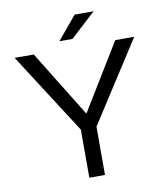

<svg xmlns="http://www.w3.org/2000/svg" viewBox="-94 -949 885 1026"><g transform="rotate(-10 349.0 -436.0)"><path d="M307 0V-261L25 -700H129L349 -343H353L571 -700H674L392 -262V0ZM276 -746 381 -872H484L347 -746Z"/></g></svg>

Font: REM Medium Light
Style: Regular
Weight: 300
Version: Version 1.005;gftools[0.9.28]